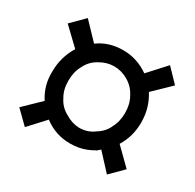

<svg xmlns="http://www.w3.org/2000/svg" viewBox="-104 -627 658 649"><g transform="rotate(30 225.0 -302.5)"><path d="M15.6 -137.7 79.1 -199.2Q49.8 -244.1 51.8 -298.8Q51.8 -354.5 81.1 -402.3L15.6 -464.8L65.4 -514.6L127 -450.2Q168 -480.5 224.6 -480.5Q278.3 -480.5 324.2 -448.2L385.7 -515.6L434.6 -464.8L369.1 -401.4Q398.4 -355.5 398.4 -298.8Q398.4 -244.1 371.1 -200.2L434.6 -137.7L385.7 -88.9L327.1 -152.3Q324.2 -150.4 320.3 -146.5Q316.4 -142.6 313.5 -140.6H311.5Q304.7 -135.7 288.1 -128.9Q259.8 -117.2 224.6 -117.2Q168 -117.2 123 -151.4L65.4 -88.9ZM128.9 -239.3Q142.6 -210.9 169.9 -196.3Q196.3 -179.7 224.6 -178.7Q255.9 -178.7 279.3 -195.3H280.3V-196.3Q307.6 -211.9 320.3 -238.3V-239.3Q335 -264.6 335 -299.3Q335 -334 320.3 -359.4Q306.6 -386.7 280.3 -402.3Q253.9 -418 225.1 -418Q196.3 -418 169.9 -402.3Q142.6 -387.7 128.9 -359.4Q114.3 -334 114.3 -298.8Q114.3 -263.7 128.9 -239.3Z"/></g></svg>

Font: RobotoJAA
Style: Medium
Weight: 500
Version: Version 2.05; 2016-11-05